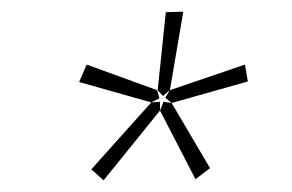

<svg xmlns="http://www.w3.org/2000/svg" viewBox="-20 -782 502 330"><path d="M275 -605 264 -614 272 -627 260 -617 251 -627 265 -761 295 -762 272 -627 401 -671 406 -642ZM158 -472 137 -491 240 -606 116 -641 129 -671 250 -627 254 -613 240 -606 255 -607V-592ZM316 -474 255 -592 261 -607 275 -605 341 -493Z"/></svg>

Font: Bitter ExtraLight
Style: Italic
Weight: 200
Italic angle: -9°
Designer: Sol Matas, and Bitter project Authors
Foundry: Sol Matas
Version: Version 2.001